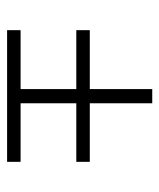

<svg xmlns="http://www.w3.org/2000/svg" viewBox="26 -615 449 541"><g transform="rotate(90 250.5 -344.5)"><path d="M271 -549V-373H436V-335H271V-178H436V-140H65V-178H231V-335H65V-373H231V-549Z"/></g></svg>

Font: Roundo Light
Style: Regular
Weight: 300
Designer: Namrata Goyal (Gurmukhi), Shiva Nallaperumal (Latin)
Foundry: Indian Type Foundry
Version: Version 1.000;PS 1.0;hotconv 1.0.88;makeotf.lib2.5.647800